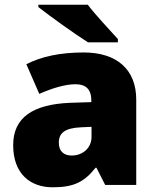

<svg xmlns="http://www.w3.org/2000/svg" viewBox="-20 -879 663 816"><path d="M353 -859H143V-849C191 -811 300 -733 354 -699H481V-713C448 -750 387 -814 353 -859ZM336 -656C236 -656 156 -639 92 -606L147 -480C201 -504 257 -521 301 -521C342 -521 368 -502 368 -453V-445L276 -442C120 -435 36 -380 36 -262C36 -141 108 -83 204 -83C296 -83 339 -107 386 -166H390L427 -93H559V-456C559 -584 476 -656 336 -656ZM325 -338 369 -340V-297C369 -250 331 -218 285 -218C252 -218 230 -235 230 -273C230 -313 255 -335 325 -338Z"/></svg>

Font: Noto Sans Telugu UI Black
Style: Regular
Weight: 900
Designer: Jelle Bosma - Monotype Design Team
Foundry: Monotype Imaging Inc.
Version: Version 2.005